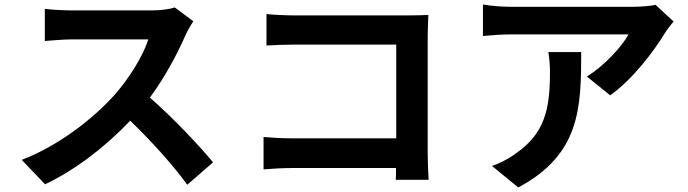

<svg xmlns="http://www.w3.org/2000/svg" viewBox="-20 -772 3040 848"><path d="M752 -739C732 -732 692 -726 648 -726H296C266 -726 205 -729 178 -733V-591C199 -592 254 -598 296 -598H635C613 -527 552 -428 486 -353C392 -248 237 -127 76 -66L179 42C316 -23 449 -127 555 -239C649 -148 742 -46 807 44L921 -55C862 -127 741 -255 642 -341C709 -431 765 -538 799 -616C808 -636 826 -667 834 -678Z M1873 22C1871 -8 1869 -61 1869 -96V-614C1869 -643 1871 -683 1872 -706C1855 -705 1813 -704 1784 -704H1281C1246 -704 1194 -706 1157 -710V-571C1185 -573 1239 -575 1281 -575H1730V-161H1269C1224 -161 1179 -164 1144 -167V-24C1177 -27 1234 -30 1273 -30H1729C1729 -11 1729 6 1728 22Z M2402 -542C2407 -510 2409 -483 2409 -452C2409 -288 2385 -182 2258 -94C2221 -67 2185 -50 2153 -39L2269 56C2542 -90 2547 -294 2547 -542ZM2875 -751C2857 -745 2802 -742 2774 -742H2235C2193 -742 2151 -746 2113 -752V-613C2160 -617 2193 -620 2235 -620H2756C2730 -571 2652 -483 2572 -434L2675 -351C2774 -421 2869 -547 2916 -625C2925 -640 2944 -664 2955 -677Z"/></svg>

Font: Noto Sans CJK JP Bold
Style: Regular
Weight: 700
Designer: Ryoko NISHIZUKA (kana & ideographs); Paul D. Hunt (Latin, Greek & Cyrillic); Wenlong ZHANG (bopomofo); Sandoll Communica
Foundry: Adobe Systems Incorporated
Version: Version 1.004;PS 1.004;hotconv 1.0.82;makeotf.lib2.5.63406